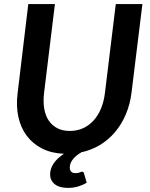

<svg xmlns="http://www.w3.org/2000/svg" viewBox="-20 -743 732 937"><path d="M379.5 95C377.8 95 376.2 95.3 374.8 96C373.2 96.7 371.3 97.5 369 98.5C366.7 99.5 363.8 100.3 360.2 101C356.8 101.7 352.3 102 347 102C338.3 102 331.8 99.5 327.2 94.5C322.8 89.5 320.5 82.8 320.5 74.5C320.5 66.5 322.1 58.9 325.2 51.8C328.4 44.6 332.6 37.9 337.8 31.8C342.9 25.6 348.8 19.9 355.5 14.8C362.2 9.6 369 5.2 376 1.5L373.5 1C407.5 -6 438.7 -18 467 -35C495.3 -52 520.2 -73.2 541.5 -98.5C562.8 -123.8 580.3 -152.6 594 -184.8C607.7 -216.9 616.8 -251.5 621.5 -288.5L675 -723H545L492 -288.5C488.7 -260.8 482.2 -235.7 472.8 -213C463.2 -190.3 451.2 -170.9 436.5 -154.8C421.8 -138.6 404.8 -126.1 385.2 -117.2C365.8 -108.4 344.3 -104 321 -104C297.3 -104 276.9 -108.4 259.8 -117.2C242.6 -126.1 228.6 -138.6 217.8 -154.8C206.9 -170.9 199.6 -190.4 195.8 -213.2C191.9 -236.1 191.7 -261.3 195 -289L248 -723H118L66 -288.5C60.7 -246.8 61.8 -208.3 69.5 -173C77.2 -137.7 90.8 -106.9 110.2 -80.8C129.8 -54.6 154.8 -33.8 185.2 -18.2C215.8 -2.8 251.3 5.8 292 7.5C269.7 22.2 252.8 38 241.5 55C230.2 72 224.5 89.7 224.5 108C224.5 127.3 231.9 143.2 246.8 155.5C261.6 167.8 283.3 174 312 174C329.3 174 346 171.6 362 166.8C378 161.9 391.7 155.8 403 148.5L390 103C389 97.7 385.5 95 379.5 95Z"/></svg>

Font: Lato
Style: Bold Italic
Weight: 700
Italic angle: -7°
Designer: Lukasz Dziedzic
Foundry: tyPoland Lukasz Dziedzic
Version: Version 2.007; 2014-02-27